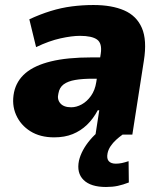

<svg xmlns="http://www.w3.org/2000/svg" viewBox="-20 -537 649 766"><path d="M196 11Q140 11 101 -13.5Q62 -38 44 -79Q26 -120 36 -169Q46 -215 82 -245.5Q118 -276 183 -292Q248 -308 346 -308H403L390 -223H350Q309 -223 280 -218Q251 -213 234 -200.5Q217 -188 213 -164Q207 -141 220.5 -125Q234 -109 264 -109Q285 -109 306 -120.5Q327 -132 343 -154.5Q359 -177 364 -209L382 -323Q388 -364 367.5 -379Q347 -394 299 -394Q267 -394 221.5 -384Q176 -374 124 -349L97 -460Q140 -480 182 -493Q224 -506 266.5 -511.5Q309 -517 353 -517Q426 -517 475.5 -495.5Q525 -474 546 -425.5Q567 -377 554 -295L508 0H361L376 -97H370Q352 -63 327 -39Q302 -15 270 -2Q238 11 196 11ZM403 209Q342 209 313.5 181Q285 153 295 104Q305 62 339.5 21Q374 -20 425 -47L469 0Q455 10 442.5 21.5Q430 33 421 46.5Q412 60 409 75Q405 96 414 106Q423 116 442 116Q454 116 466 113.5Q478 111 493 106L494 191Q471 200 450 204.5Q429 209 403 209Z"/></svg>

Font: Nunito Sans 7pt SemiCondensed Black
Style: Italic
Weight: 900
Width: 4
Italic angle: -9°
Designer: Vernon Adams
Foundry: Vernon Adams
Version: Version 3.101;gftools[0.9.27]